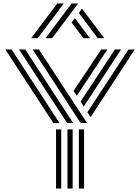

<svg xmlns="http://www.w3.org/2000/svg" viewBox="-20 -1090 809 1110"><path d="M446 -379 169 -804H205L483 -379ZM288 -379 11 -804H47L324 -379ZM368 -379 90 -804H126L403 -379ZM424 -536 405 -564 565 -804H601ZM464 -474 446 -503 644 -804H680ZM504 -413 485 -441 723 -804H759ZM436 0V-342H466V0ZM304 0V-342H334V0ZM370 0V-342H400V0ZM243 -869 394 -1070H432L281 -869ZM160 -869 311 -1070H349L198 -869ZM545 -869 436 -1015 454 -1040 583 -869ZM462 -869 394 -960 413 -985 500 -869Z"/></svg>

Font: Zen Tokyo Zoo
Style: Regular
Weight: 400
Designer: Yoshimichi Ohira
Foundry: A-1 Corp ZenFonts
Version: Version 1.002; ttfautohint (v1.8.3)